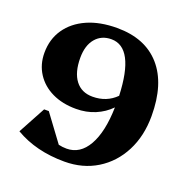

<svg xmlns="http://www.w3.org/2000/svg" viewBox="-128 -827 944 965"><g transform="rotate(20 343.5 -345.0)"><path d="M338 -706Q488 -706 569.5 -613.5Q651 -521 651 -349Q651 -242 608.5 -159.5Q566 -77 490.5 -30.5Q415 16 317 16Q165 16 53 -50L132 -196H157L262 -54Q283 -49 305 -49Q377 -49 418.5 -122Q460 -195 463 -327Q429 -292 382.5 -272.5Q336 -253 281 -253Q208 -253 153 -279.5Q98 -306 67 -354Q36 -402 36 -464Q36 -537 73.5 -591.5Q111 -646 178.5 -676Q246 -706 338 -706ZM338 -339Q413 -339 463 -389Q453 -643 330 -643Q277 -643 245.5 -605.5Q214 -568 214 -502Q214 -424 246.5 -381.5Q279 -339 338 -339Z"/></g></svg>

Font: Platypi
Style: Bold
Weight: 700
Designer: David Sargent
Foundry: Bolt Cutter Type
Version: Version 1.200; ttfautohint (v1.8.4.7-5d5b)